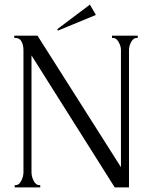

<svg xmlns="http://www.w3.org/2000/svg" viewBox="-20 -815 668 835"><path d="M150 -10H155V0H44V-10H49Q63 -10 72.5 -29Q82 -48 82 -65V-598Q82 -617 74 -633.5Q66 -650 47 -650H42V-660H143L506 -88V-598Q506 -614 496 -632Q486 -650 472 -650H467V-660H579V-650H574Q560 -650 550.5 -632.5Q541 -615 541 -598V0H479L117 -574V-65Q117 -47 126.5 -28.5Q136 -10 150 -10ZM232 -682 229 -688 371 -795 397 -750Z"/></svg>

Font: Forum
Style: Regular
Weight: 400
Designer: Denis Masharov
Foundry: Denis Masharov
Version: Version 1.000